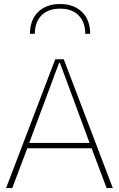

<svg xmlns="http://www.w3.org/2000/svg" viewBox="-20 -949 600 969"><path d="M283.2 -928.7Q352.5 -928.7 393.8 -888.7Q435.1 -848.6 435.1 -778.3H410.2Q410.2 -837.4 376.7 -871.3Q343.3 -905.3 283.2 -905.3Q223.1 -905.3 189.5 -871.3Q155.8 -837.4 155.8 -778.3H131.3Q131.3 -848.6 172.6 -888.7Q213.9 -928.7 283.2 -928.7ZM117.7 -200.7 42 0H10.7L258.8 -649.9H301.8L549.3 0H518.1L442.4 -200.7ZM277.8 -630.9 127.4 -227.5H432.1L282.7 -630.9Z"/></svg>

Font: Estedad-FD Thin
Style: Regular
Weight: 100
Designer: Amin Abedi
Version: Version 7.3